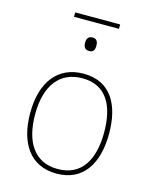

<svg xmlns="http://www.w3.org/2000/svg" viewBox="-125 -921 812 1014"><g transform="rotate(15 281.5 -414.0)"><path d="M158 -814H404V-838H158ZM282 -660C308 -660 312 -679 312 -697C312 -716 306 -734 282 -734C256 -734 250 -716 250 -697C250 -677 257 -660 282 -660ZM282 10C429 10 497 -103 497 -266C497 -419 437 -537 286 -537C146 -537 66 -434 66 -264C66 -102 137 10 282 10ZM282 -15C154 -15 93 -114 93 -264C93 -421 162 -512 286 -512C421 -512 470 -405 470 -265C470 -115 412 -15 282 -15Z"/></g></svg>

Font: Noto Sans Mono SemiCondensed Thin
Style: Regular
Weight: 100
Width: 4
Designer: Monotype Design Team
Foundry: Monotype Imaging Inc.
Version: Version 2.014